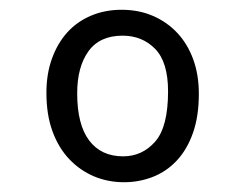

<svg xmlns="http://www.w3.org/2000/svg" viewBox="-20 -519 502 393"><path d="M229 -499Q264 -499 293 -486.5Q322 -474 343 -451.5Q364 -429 375.5 -397.5Q387 -366 387 -327Q387 -281 375 -247Q363 -213 342 -190.5Q321 -168 293 -157Q265 -146 234 -146Q201 -146 172.5 -158Q144 -170 122 -193Q100 -216 87.5 -250Q75 -284 75 -329Q75 -368 86.5 -399.5Q98 -431 118 -453Q138 -475 166.5 -487Q195 -499 229 -499ZM138 -328Q138 -264 162.5 -231.5Q187 -199 232 -199Q271 -199 297.5 -229Q324 -259 324 -332Q324 -392 297.5 -419Q271 -446 231 -446Q184 -446 161 -414Q138 -382 138 -328Z"/></svg>

Font: Mukta Light
Style: Regular
Weight: 300
Designer: Girish Dalvi and Yashodeep Gholap
Foundry: Ek Type
Version: Version 2.538;PS 1.002;hotconv 16.6.51;makeotf.lib2.5.65220;